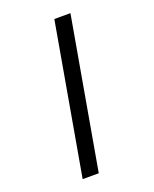

<svg xmlns="http://www.w3.org/2000/svg" viewBox="-177 -818 954 1187"><g transform="rotate(-20 300.0 -225.0)"><path d="M156 270 330 -720H436L262 270Z"/></g></svg>

Font: DM Mono Medium
Style: Italic
Weight: 500
Italic angle: -10°
Designer: Colophon Foundry
Foundry: Colophon Foundry
Version: Version 1.000; ttfautohint (v1.8.2.53-6de2)